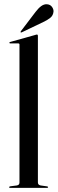

<svg xmlns="http://www.w3.org/2000/svg" viewBox="-20 -902 277 922"><path d="M162 -730.5V-26Q162 -20 165 -16.5Q168 -13 174.5 -11.5L206 -7Q209 -6.5 210 -5.5Q211 -4.5 211 -3Q211 -2 210 -1Q209 0 206.5 0H27Q26 0 24.8 -1Q23.5 -2 23.5 -3Q23.5 -4 25.2 -5.5Q27 -7 30.5 -7.5L61.5 -11.5Q68 -13 70.8 -16.5Q73.5 -20 73.5 -25.5V-688Q73.5 -690.5 72.2 -692Q71 -693.5 67.5 -693.5H28.5Q27 -693.5 26 -694.5Q25 -695.5 25 -697Q25 -698.5 26 -699.2Q27 -700 29 -700.5L148.5 -734Q152.5 -735.5 154.2 -735.8Q156 -736 157.5 -736Q160 -736 161 -734.2Q162 -732.5 162 -730.5ZM150.5 -844.5Q164.5 -863 178 -872.8Q191.5 -882.5 205.5 -881.5Q221 -880.5 229.2 -869.5Q237.5 -858.5 237 -847Q235.5 -827.5 221.2 -816.2Q207 -805 188.5 -796.5L85 -747Q84 -746.5 82 -746Q80 -745.5 79 -747Q78.5 -748 79 -749.8Q79.5 -751.5 80.5 -752.5Z"/></svg>

Font: Fraunces 120pt
Style: Regular
Weight: 400
Version: Version 1.000;[b76b70a41]